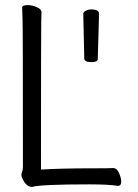

<svg xmlns="http://www.w3.org/2000/svg" viewBox="-20 -725 540 754"><path d="M106 9Q84 9 70 -20Q64 -31 64 -37Q64 -44 67 -50.5Q70 -57 70 -70Q70 -621 68.5 -649.5Q67 -678 67 -695Q67 -705 89 -705Q106 -705 124.5 -697Q143 -689 143 -677Q143 -665 142 -639.5Q141 -614 141 -59Q213 -64 349 -64Q411 -64 424 -65Q439 -65 447.5 -45.5Q456 -26 456 -12Q456 5 443 5Q408 -1 331 -1Q141 -1 106 9ZM339 -481Q313 -481 311 -494L307 -670Q307 -678 317 -683Q327 -688 338 -688Q369 -688 369 -671L364 -494Q364 -481 339 -481Z"/></svg>

Font: LXGW WenKai Mono TC
Style: Regular
Weight: 400
Designer: LXGW / Fontworks Inc.
Foundry: LXGW / Fontworks Inc.
Version: Version 1.330